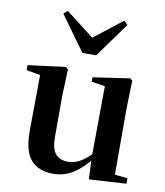

<svg xmlns="http://www.w3.org/2000/svg" viewBox="-92 -913 862 1004"><g transform="rotate(10 339.0 -410.5)"><path d="M255.7 16.2Q182.1 16.2 140.2 -29.3Q98.3 -74.7 99.3 -187.9L102 -497.7L132 -475.4L28.4 -493.5V-520.2L228 -545.4L240.2 -534.8L234.7 -388.7V-177.8Q234.7 -111 257.7 -85.3Q280.7 -59.5 321.8 -59.5Q364.7 -59.5 402.5 -85.8Q440.3 -112.1 469.6 -153.8L503.2 -103H456Q418.4 -51 368.8 -17.4Q319.2 16.2 255.7 16.2ZM447.6 12.4 442.4 -109.4V-111.9L445.6 -481.6L373.7 -493.2V-516.6L570.9 -545.4L581.6 -534.8L577.6 -388.7V-35L645.6 -28.5V0.7ZM185.9 -836.7 373 -691.7H299.7L486.3 -836.7L506.4 -817.8L372.7 -632.7H299.9L165.8 -817.8Z"/></g></svg>

Font: Early Summer Mincho VF
Style: Regular
Weight: 250
Designer: GuiWonder
Version: Version 1.002